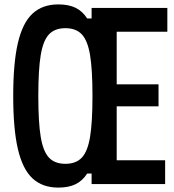

<svg xmlns="http://www.w3.org/2000/svg" viewBox="-20 -836 790 872"><path d="M40 -400Q40 -551 61.5 -642Q83 -733 128 -774.5Q173 -816 245 -816Q292 -816 323.5 -800.5Q355 -785 376 -752H396V-800H740V-692H510V-453H700V-353H510V-108H730V0H396V-48H376Q355 -15 323.5 0.5Q292 16 245 16Q173 16 128 -25.5Q83 -67 61.5 -158Q40 -249 40 -400ZM400 -400Q400 -520 389 -586Q378 -652 351.5 -680Q325 -708 277 -708Q229 -708 202.5 -680Q176 -652 165 -586Q154 -520 154 -400Q154 -280 165 -214Q176 -148 202.5 -120Q229 -92 277 -92Q325 -92 351.5 -120Q378 -148 389 -214Q400 -280 400 -400Z"/></svg>

Font: Martian Mono Custom sWd Rg
Style: Regular
Weight: 400
Width: 6
Monospace: yes
Designer: Alex Havermale
Foundry: Evil Martians
Version: Version 1.000